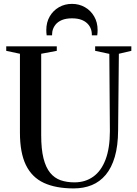

<svg xmlns="http://www.w3.org/2000/svg" viewBox="-20 -988 726 1016"><path d="M370 9Q275.5 9 212.2 -20.2Q149 -49.5 117.2 -114.5Q85.5 -179.5 85.5 -286.5V-703.5L13 -719V-743H280.5V-719L198 -703.5V-272.5Q198 -198.5 210.2 -150Q222.5 -101.5 245.5 -73.5Q268.5 -45.5 301 -34.2Q333.5 -23 374 -23Q431 -23 473.2 -53Q515.5 -83 538.5 -143.5Q561.5 -204 561.5 -294.5L558.5 -703L483.5 -719V-743H675V-719L609 -703.5L605 -298Q604.5 -216.5 587.5 -158.2Q570.5 -100 539.5 -63Q508.5 -26 465.8 -8.5Q423 9 370 9ZM361 -967.5Q398.5 -967.5 429.2 -950Q460 -932.5 478.2 -901.2Q496.5 -870 496.5 -829Q496.5 -821 496 -814.8Q495.5 -808.5 494.5 -801H466Q466 -806 465.8 -811.2Q465.5 -816.5 464.5 -821.5Q461 -841.5 448.2 -857.2Q435.5 -873 414 -882Q392.5 -891 361 -891Q329.5 -891 307.8 -882Q286 -873 273.5 -857.2Q261 -841.5 257 -821.5Q256.5 -816.5 256 -811.2Q255.5 -806 255.5 -801H227Q226 -808.5 225.5 -814.8Q225 -821 225 -829Q225 -870 243.2 -901.2Q261.5 -932.5 292.2 -950Q323 -967.5 361 -967.5Z"/></svg>

Font: Merriweather 120pt
Style: Regular
Weight: 400
Version: Version 2.100